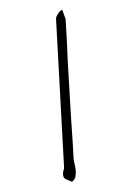

<svg xmlns="http://www.w3.org/2000/svg" viewBox="-121 -652 485 701"><g transform="rotate(-20 121.0 -301.5)"><path d="M10.7 -28.3Q10.7 -36.1 14.2 -42.5Q17.6 -48.8 23.4 -56.6L181.6 -577.1Q182.6 -584 194.3 -593.3Q206.1 -602.5 214.8 -602.5V-566.4Q209 -547.9 197.8 -509.8Q186.5 -471.7 170.9 -423.8L110.4 -221.7Q96.7 -172.9 85.4 -135.3Q74.2 -97.7 68.4 -79.1Q65.4 -68.4 64.5 -57.1Q63.5 -45.9 60.5 -34.7Q57.6 -23.4 52.2 -14.2Q46.9 -4.9 34.2 0Q32.2 -1 29.3 -3.9L14.6 -17.6Q12.7 -21.5 11.7 -22.5Q10.7 -24.4 10.7 -25.4Z"/></g></svg>

Font: Waiting for the Sunrise
Style: Regular
Weight: 300
Version: Version 1.001 2001